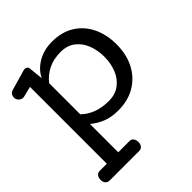

<svg xmlns="http://www.w3.org/2000/svg" viewBox="-224 -744 1189 1189"><g transform="rotate(-45 370.0 -149.5)"><path d="M63 280.8Q42.5 280.8 32.7 269Q22.9 257.3 22.9 238.8Q22.9 220.7 32 207.8Q41 194.8 60.1 194.8H121.1V-478L51.3 -460.9Q48.3 -460 43.9 -460Q29.3 -460 16.6 -471.9Q3.9 -483.9 3.9 -499Q3.9 -531.2 32.2 -540L168 -579.1Q170.4 -579.1 170.7 -579.6Q170.9 -580.1 172.9 -580.1H176.3Q186.5 -580.1 193.8 -574Q201.2 -567.9 201.2 -557.1L210.9 -464.8Q234.4 -515.1 288.8 -547.6Q343.3 -580.1 415 -580.1Q501 -580.1 561.8 -542Q622.6 -503.9 654.8 -437.3Q687 -370.6 687 -284.2Q687 -197.3 652.3 -130.4Q617.7 -63.5 554.4 -25.6Q491.2 12.2 405.3 12.2Q344.7 12.2 300.3 -5.9Q255.9 -23.9 221.2 -53.2V194.8H319.8Q338.4 194.8 346.7 208.3Q355 221.7 355 240.2Q355 256.3 345.5 268.6Q335.9 280.8 318.8 280.8ZM405.3 -70.8Q462.4 -70.8 501.2 -100.1Q540 -129.4 559.6 -178Q579.1 -226.6 579.1 -284.2Q579.1 -342.3 560.1 -390.6Q541 -439 502.9 -468Q464.8 -497.1 408.2 -497.1Q343.3 -497.1 296.9 -472.9Q250.5 -448.7 221.2 -410.2V-138.2Q252.4 -106.9 298.1 -88.9Q343.8 -70.8 405.3 -70.8Z"/></g></svg>

Font: Cutive
Style: Regular
Weight: 400
Version: Version 1.100; ttfautohint (v1.8.4.7-5d5b)